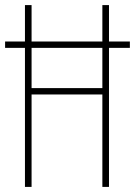

<svg xmlns="http://www.w3.org/2000/svg" viewBox="-20 -734 530 754"><path d="M78 0V-546H0V-571H78V-714H104V-571H382V-714H408V-571H490V-546H408V0H382V-363H104V0ZM104 -388H382V-546H104Z"/></svg>

Font: Noto Sans Sinhala UI ExtraCondensed Thin
Style: Regular
Weight: 100
Width: 2
Designer: Jelle Bosma - Monotype Design Team
Foundry: Monotype Imaging Inc.
Version: Version 2.006; ttfautohint (v1.8.4.7-5d5b)